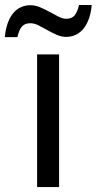

<svg xmlns="http://www.w3.org/2000/svg" viewBox="-65 -756 391 776"><path d="M173.8 0H85V-536.1H173.8ZM202.6 -606.9Q183.1 -606.9 163.8 -615.5Q144.5 -624 126 -634.5Q107.4 -645 90.3 -653.6Q73.2 -662.1 57.6 -662.1Q35.6 -662.1 23.9 -649.2Q12.2 -636.2 5.4 -606H-45.4Q-43 -635.3 -34.9 -659.2Q-26.9 -683.1 -13.9 -700Q-1 -716.8 17.1 -725.8Q35.2 -734.9 57.6 -734.9Q78.1 -734.9 97.9 -726.3Q117.7 -717.8 136.2 -707.5Q154.8 -697.3 171.6 -688.7Q188.5 -680.2 202.6 -680.2Q224.6 -680.2 235.8 -692.9Q247.1 -705.6 254.4 -735.8H305.7Q303.2 -706.5 295.2 -682.9Q287.1 -659.2 274.2 -642.3Q261.2 -625.5 243.2 -616.2Q225.1 -606.9 202.6 -606.9Z"/></svg>

Font: Droid Sans
Style: Regular
Weight: 400
Foundry: Ascender Corporation
Version: Version 1.00 build 114